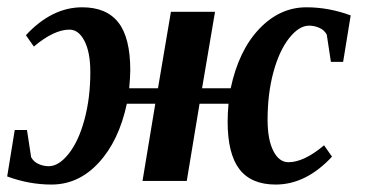

<svg xmlns="http://www.w3.org/2000/svg" viewBox="-20 -491 993 521"><path d="M225.1 -295.4Q225.1 -349.1 209.2 -379.9Q193.4 -410.6 168.5 -410.6Q126.5 -410.6 71.8 -364.7L50.3 -395.5Q120.6 -471.2 203.1 -471.2Q269 -471.2 301.3 -429.9Q333.5 -388.7 333.5 -300.3Q333.5 -283.7 330.6 -251.5H408.7L443.8 -459H563.5L528.3 -251.5H606Q627.9 -354.5 683.6 -412.8Q739.3 -471.2 811.5 -471.2Q872.1 -471.2 931.6 -449.2L911.1 -323.2H877.9L866.7 -397Q859.9 -409.7 846.4 -415.5Q833 -421.4 818.8 -421.4Q791.5 -421.4 764.6 -387.5Q737.8 -353.5 721.9 -295.2Q706.1 -236.8 706.1 -166Q706.1 -112.3 721.7 -81.5Q737.3 -50.8 762.7 -50.8Q804.7 -50.8 859.4 -96.7L880.9 -65.9Q810.5 9.8 728 9.8Q661.6 9.8 629.6 -32Q597.7 -73.7 597.7 -161.1Q597.7 -182.6 600.1 -209.5H521.5L486.8 0H366.7L401.4 -209.5H324.2Q302.7 -108.9 248 -49.6Q193.4 9.8 119.6 9.8Q59.1 9.8 -0.5 -12.2L20 -138.2H53.2L64.5 -64.5Q71.3 -51.8 84.7 -45.9Q98.1 -40 112.3 -40Q139.6 -40 166.5 -74Q193.4 -107.9 209.2 -166.5Q225.1 -225.1 225.1 -295.4Z"/></svg>

Font: Tinos
Style: Bold Italic
Weight: 700
Italic angle: -16.333°
Designer: Steve Matteson
Foundry: Monotype Imaging Inc.
Version: Version 1.23